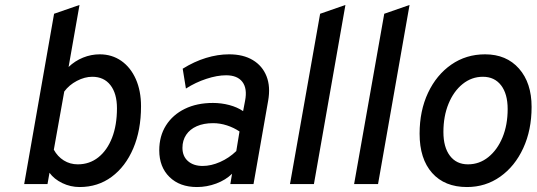

<svg xmlns="http://www.w3.org/2000/svg" viewBox="-20 -742 2163 774"><path d="M301 12Q264 12 231 -4Q198 -20 179.5 -45.5L171.5 0H77.5L198 -686.5L300.5 -722L256.5 -472Q282 -496.5 314.8 -509.8Q347.5 -523 382 -523Q431 -523 468.8 -496.8Q506.5 -470.5 527.5 -423.2Q548.5 -376 548.5 -313.5Q548.5 -217 517.2 -143.8Q486 -70.5 430.2 -29.2Q374.5 12 301 12ZM293.5 -79.5Q341 -79.5 376.5 -107.8Q412 -136 431.8 -186.8Q451.5 -237.5 451.5 -305.5Q451.5 -365 425.2 -398.8Q399 -432.5 352 -432.5Q321.5 -432.5 290 -416Q258.5 -399.5 239 -373L197 -138.5Q212 -111 237.2 -95.2Q262.5 -79.5 293.5 -79.5Z M774 12Q704.5 12 663.2 -28.5Q622 -69 622 -136Q622 -193.5 649.2 -236.5Q676.5 -279.5 725 -303.2Q773.5 -327 838.5 -327Q872.5 -327 904.5 -318.5Q936.5 -310 960 -294L968 -336Q977.5 -385 957.2 -411.8Q937 -438.5 891.5 -438.5Q855.5 -438.5 812 -424.2Q768.5 -410 729.5 -385L716.5 -465Q763 -494 810.5 -508.5Q858 -523 903.5 -523Q960.5 -523 999.2 -499.8Q1038 -476.5 1054.5 -434.5Q1071 -392.5 1061 -336L1002 0H908.5L915.5 -41.5Q890 -16.5 852 -2.2Q814 12 774 12ZM797 -73Q831 -73 867.2 -89Q903.5 -105 932.5 -133L945.5 -212Q922.5 -227.5 894.8 -236.5Q867 -245.5 839 -245.5Q801 -245.5 773.2 -233.2Q745.5 -221 730.5 -198.5Q715.5 -176 715.5 -146Q715.5 -112 737.8 -92.5Q760 -73 797 -73Z M1149 0 1270.5 -686.5 1372.5 -722 1245.5 0Z M1407.5 0 1529 -686.5 1631 -722 1504 0Z M1862.5 12Q1772.5 12 1722 -44.8Q1671.5 -101.5 1671.5 -203Q1671.5 -295.5 1705.5 -367.8Q1739.5 -440 1799.2 -481.5Q1859 -523 1935.5 -523Q2021.5 -523 2072.2 -465.5Q2123 -408 2123 -311Q2123 -217.5 2089.2 -144.5Q2055.5 -71.5 1996.5 -29.8Q1937.5 12 1862.5 12ZM1866.5 -79.5Q1912.5 -79.5 1948.8 -108.8Q1985 -138 2005.8 -188.2Q2026.5 -238.5 2026.5 -302.5Q2026.5 -363.5 2000 -398Q1973.5 -432.5 1926.5 -432.5Q1881.5 -432.5 1845.2 -403.5Q1809 -374.5 1788.2 -324Q1767.5 -273.5 1767.5 -210Q1767.5 -148.5 1793.8 -114Q1820 -79.5 1866.5 -79.5Z"/></svg>

Font: Overpass Medium
Style: Italic
Weight: 500
Italic angle: -10°
Designer: Delve Withrington, Dave Bailey, Thomas Jockin
Foundry: Delve Fonts LLC
Version: Version 4.000